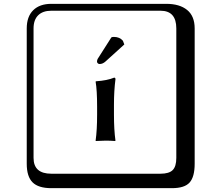

<svg xmlns="http://www.w3.org/2000/svg" viewBox="-20 -774 1160 1006"><path d="M563.5 -578.1Q567.9 -580.6 576.7 -580.6Q606.9 -580.6 624 -560.5L631.3 -541L532.7 -451.7Q518.1 -438.5 501.5 -438.5Q496.6 -438.5 492.4 -442.4Q488.3 -446.3 488.3 -450.7Q488.3 -461.4 495.1 -470.7ZM488.8 -213.9Q488.8 -301.8 481 -346.2L482.9 -348.1Q542 -352.1 578.1 -367.2Q585 -367.2 585 -358.9Q577.1 -297.9 577.1 -226.1V-172.9Q577.1 -93.8 585 -37.1L583 -35.2Q558.1 -37.1 533.2 -37.1L481.9 -35.2L481 -37.1Q488.8 -92.3 488.8 -172.9ZM249 -717.8Q204.1 -717.8 179.9 -693.8Q155.8 -669.9 155.8 -625V53.2Q155.8 136.2 249 136.2H820.8Q865.7 136.2 884.8 117.2Q903.8 98.1 903.8 53.2V-625Q903.8 -717.8 820.8 -717.8ZM1000 84Q1000 152.8 973.4 182.4Q946.8 211.9 880.9 211.9H249Q181.2 211.9 150.6 181.4Q120.1 150.9 120.1 84V-625Q120.1 -687 154.1 -720.5Q188 -753.9 249 -753.9H851.1Q920.9 -753.9 960.4 -721.9Q1000 -689.9 1000 -625Z"/></svg>

Font: Linux Biolinum Keyboard
Style: Regular
Weight: 700
Designer: Philipp H. Poll
Foundry: Philipp H. Poll
Version: Version 0.6.1 ; ttfautohint (v0.9)